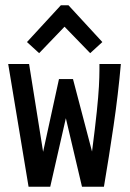

<svg xmlns="http://www.w3.org/2000/svg" viewBox="-20 -705 490 726"><path d="M88 1 11 -463H90L143 -131L203 -406H256L328 -132Q340 -225 346 -283Q352 -341 354 -377.5Q356 -414 356 -441V-463H437Q427 -349 409.5 -230Q392 -111 373 1H290L229 -258L170 1ZM128 -504 82 -546 210 -685H239L367 -546L321 -504L224 -604Z"/></svg>

Font: Inconsolata SemiCondensed SemiBold
Style: Regular
Weight: 600
Width: 4
Monospace: yes
Designer: Raph Levien, Cyreal, Brenton Simpson
Foundry: Raph Levien, Cyreal, Google
Version: Version 3.001; ttfautohint (v1.8.2.53-6de2)